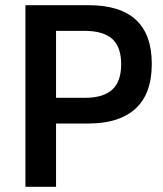

<svg xmlns="http://www.w3.org/2000/svg" viewBox="-20 -720 627 740"><path d="M78 -700H321Q565 -700 565 -474Q565 -358 502 -301Q439 -244 322 -244H196V0H78ZM308 -343Q378 -343 412.5 -374.5Q447 -406 447 -472Q447 -539 412.5 -570Q378 -601 306 -601H196V-343Z"/></svg>

Font: Cabin SemiBold
Style: Regular
Weight: 600
Designer: Pablo Impallari
Foundry: Pablo Impallari. http://www.impallari.com Igino Marini. http://www.ikern.com
Version: Version 2.200